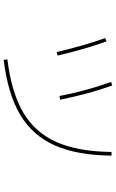

<svg xmlns="http://www.w3.org/2000/svg" viewBox="186 -798 628 1040"><g transform="rotate(90 500.0 -278.0)"><path d="M803 -568H823Q821 -381 767.5 -260.5Q714 -140 601 -73Q488 -6 304 16L302 -4Q481 -26 589.5 -90Q698 -154 749.5 -270Q801 -386 803 -568ZM204 -541Q244 -433 281 -276L262 -271Q226 -424 186 -534ZM443 -572Q489 -444 520 -290L500 -286Q473 -428 424 -566Z"/></g></svg>

Font: Enso Thin
Style: Regular
Weight: 100
Designer: Coji Morishita
Foundry: UNDERFOREST DESIGN
Version: Version 1.000